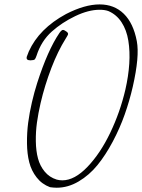

<svg xmlns="http://www.w3.org/2000/svg" viewBox="-20 -731 647 875"><path d="M111.3 -496.6Q158.2 -600.6 280.8 -667Q366.2 -710.9 434.1 -710.9Q500.5 -710.9 544.2 -668.2Q587.9 -625.5 603.5 -543.5Q616.7 -474.1 585 -335.4Q570.3 -271.5 548.3 -209.2Q526.4 -147 493.9 -85.7Q461.4 -24.4 424.1 21.5Q386.7 67.4 338.4 95.9Q290 124.5 238.3 124.5Q225.1 124.5 208 122.1Q170.9 108.4 147 77.6Q123 46.9 113.3 8.5Q103.5 -29.8 103 -78.4Q102.5 -127 108.4 -171.9Q114.3 -216.8 125.5 -265.1Q136.2 -311 149.4 -352.5Q197.3 -502 251 -581.1Q260.7 -594.7 267.1 -594.7Q272.5 -594.7 283.2 -586.9Q291.5 -581.1 290 -574.2Q289.6 -571.3 279.8 -555.7Q243.7 -498 214.4 -421.9Q183.6 -341.3 165 -261.2Q154.3 -214.8 148.4 -172.6Q142.6 -130.4 143.3 -86.7Q144 -43 153.1 -9Q162.1 24.9 183.6 51Q205.1 77.1 238.3 87.4Q250.5 90.8 264.2 90.8Q319.8 90.8 378.7 29.3Q437.5 -32.2 482.4 -126Q527.3 -219.7 551.3 -322.3Q565.4 -383.8 569.1 -440.2Q572.8 -496.6 564.9 -545.4Q557.1 -594.2 533.9 -629.6Q510.7 -665 473.6 -680.7Q457.5 -686.5 434.1 -686.5Q383.3 -686.5 322.8 -657.5Q262.2 -628.4 216.3 -587.4Q168 -544.4 146.5 -477.1Q142.1 -463.9 138.2 -460.2Q134.3 -456.5 120.1 -456.1H117.7Q97.7 -456.1 102.1 -472.7Q102.5 -475.6 111.3 -496.6Z"/></svg>

Font: Sintesa 4
Style: 4
Weight: 400
Version: Version 001.000